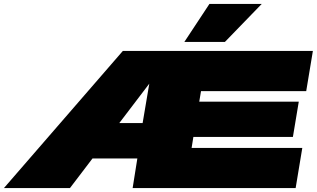

<svg xmlns="http://www.w3.org/2000/svg" viewBox="-64 -960 1617 980"><path d="M613 0 637 -151H408L293 0H-44L563 -700H1533L1499 -495H962L953 -441H1461L1431 -261H923L914 -205H1479L1445 0ZM545 -332H664L698 -533ZM877 -746 1005 -940H1272L1084 -746Z"/></svg>

Font: Georama ExtraExtended Black
Style: Italic
Weight: 900
Width: 8
Italic angle: -9°
Designer: Jean-Baptiste Levee
Foundry: Production Type
Version: Version 1.000